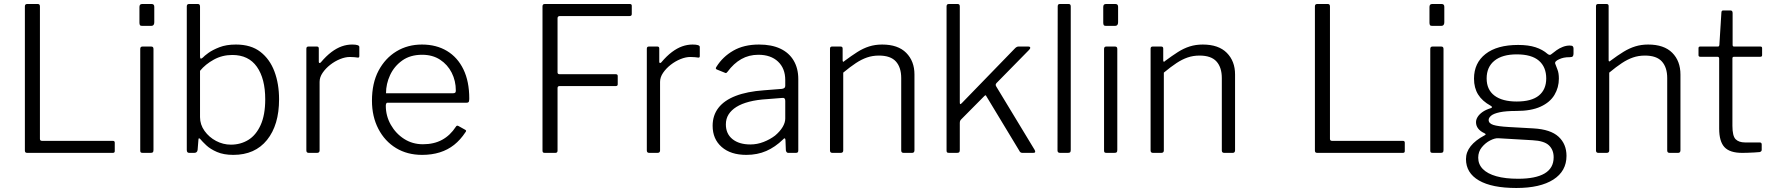

<svg xmlns="http://www.w3.org/2000/svg" viewBox="-20 -762 8836 957"><path d="M104 -730Q104 -742 115 -742H169Q179 -742 179 -730V-70Q179 -60 189 -60H542Q552 -60 552 -51V-9Q552 -5 550 -2.5Q548 0 542 0H116Q109 0 106.5 -3Q104 -6 104 -12V-730Z M745 -15Q745 -6 742 -3Q739 0 729 0H692Q684 0 681.5 -2.5Q679 -5 679 -12V-518Q679 -530 690 -530H734Q745 -530 745 -518ZM749 -651Q749 -633 734 -633H688Q680 -633 677.5 -637Q675 -641 675 -649V-727Q675 -742 688 -742H736Q749 -742 749 -728Z M924 0Q917 0 914 -3.5Q911 -7 911 -15V-730Q911 -742 922 -742H967Q977 -742 977 -729V-481Q977 -471 980.5 -470Q984 -469 991 -475Q998 -483 1018.5 -498Q1039 -513 1073.5 -526.5Q1108 -540 1156 -540Q1231 -540 1278 -503.5Q1325 -467 1348 -405.5Q1371 -344 1371 -267Q1371 -139 1311 -64.5Q1251 10 1143 10Q1095 10 1061.5 -4.5Q1028 -19 1008 -38Q988 -57 979 -68Q975 -73 972 -72.5Q969 -72 969 -65L965 -15Q963 0 948 0ZM977 -178Q977 -141 999.5 -109.5Q1022 -78 1057 -59.5Q1092 -41 1131 -41Q1179 -41 1217.5 -64.5Q1256 -88 1279 -138.5Q1302 -189 1302 -267Q1302 -370 1260.5 -429Q1219 -488 1138 -488Q1088 -488 1046 -465Q1004 -442 977 -409Z M1519 0Q1513 0 1510 -3Q1507 -6 1507 -12V-519Q1507 -530 1517 -530H1560Q1569 -530 1569 -520V-454Q1569 -449 1572 -448Q1575 -447 1579 -451Q1606 -483 1632 -502.5Q1658 -522 1683.5 -531Q1709 -540 1735 -540Q1771 -540 1771 -528V-482Q1771 -474 1763 -475Q1756 -476 1746.5 -477Q1737 -478 1724 -478Q1701 -478 1675 -467.5Q1649 -457 1626 -439Q1603 -421 1588 -399Q1573 -377 1573 -354V-12Q1573 0 1560 0H1519Z M1903 -235Q1903 -184 1928 -140Q1953 -96 1994.5 -69.5Q2036 -43 2088 -43Q2143 -43 2183.5 -65Q2224 -87 2252 -130Q2255 -135 2258 -135.5Q2261 -136 2265 -134L2299 -115Q2307 -111 2300 -103Q2275 -65 2243.5 -40Q2212 -15 2172 -2.5Q2132 10 2084 10Q2010 10 1954 -24Q1898 -58 1866 -119.5Q1834 -181 1834 -260Q1834 -348 1867 -410Q1900 -472 1956 -506Q2012 -540 2083 -540Q2155 -540 2208 -508Q2261 -476 2290 -416Q2319 -356 2319 -271Q2319 -264 2317.5 -257Q2316 -250 2305 -250H1910Q1907 -250 1905 -245.5Q1903 -241 1903 -235ZM2235 -297Q2246 -297 2249 -300Q2252 -303 2252 -311Q2252 -359 2231.5 -399.5Q2211 -440 2173.5 -464.5Q2136 -489 2084 -489Q2025 -489 1985 -460.5Q1945 -432 1924.5 -388Q1904 -344 1904 -297Z M2684 -730Q2684 -742 2695 -742H3120Q3129 -742 3129 -733V-692Q3129 -682 3118 -682H2771Q2759 -682 2759 -671V-401Q2759 -392 2770 -392H3050Q3059 -392 3059 -383V-342Q3059 -333 3049 -333H2769Q2759 -333 2759 -323V-11Q2759 0 2748 0H2696Q2689 0 2686.5 -2.5Q2684 -5 2684 -12V-730Z M3216 0Q3210 0 3207 -3Q3204 -6 3204 -12V-519Q3204 -530 3214 -530H3257Q3266 -530 3266 -520V-454Q3266 -449 3269 -448Q3272 -447 3276 -451Q3303 -483 3329 -502.5Q3355 -522 3380.5 -531Q3406 -540 3432 -540Q3468 -540 3468 -528V-482Q3468 -474 3460 -475Q3453 -476 3443.5 -477Q3434 -478 3421 -478Q3398 -478 3372 -467.5Q3346 -457 3323 -439Q3300 -421 3285 -399Q3270 -377 3270 -354V-12Q3270 0 3257 0H3216Z M3883 -67Q3844 -29 3799.5 -9.5Q3755 10 3700 10Q3622 10 3577 -29.5Q3532 -69 3532 -135Q3532 -187 3561 -224.5Q3590 -262 3647 -284Q3704 -306 3788 -312L3877 -319Q3885 -320 3889.5 -323.5Q3894 -327 3894 -334V-363Q3894 -421 3858 -455Q3822 -489 3760 -489Q3713 -489 3675 -467.5Q3637 -446 3606 -404Q3603 -400 3600.5 -398.5Q3598 -397 3594 -399L3552 -416Q3549 -418 3548 -420.5Q3547 -423 3551 -429Q3582 -479 3635 -509.5Q3688 -540 3763 -540Q3826 -540 3869.5 -519.5Q3913 -499 3936 -460Q3959 -421 3959 -368V-13Q3959 -5 3956 -2.5Q3953 0 3946 0H3909Q3904 0 3901 -3.5Q3898 -7 3897 -13L3895 -65Q3893 -79 3883 -67ZM3894 -259Q3894 -276 3880 -274L3805 -268Q3753 -265 3714.5 -255Q3676 -245 3650.5 -229Q3625 -213 3611.5 -191.5Q3598 -170 3598 -142Q3598 -95 3631 -68.5Q3664 -42 3720 -42Q3754 -42 3786 -54.5Q3818 -67 3843 -86Q3868 -107 3881 -129Q3894 -151 3894 -171V-259Z M4129 0Q4117 0 4117 -12V-519Q4117 -530 4127 -530H4170Q4180 -530 4180 -520V-461Q4180 -456 4182.5 -454.5Q4185 -453 4189 -458Q4224 -484 4253 -502.5Q4282 -521 4312 -530.5Q4342 -540 4377 -540Q4456 -540 4497 -498.5Q4538 -457 4538 -391V-13Q4538 0 4526 0H4484Q4478 0 4475 -3Q4472 -6 4472 -12V-373Q4472 -426 4445.5 -455.5Q4419 -485 4361 -485Q4329 -485 4301.5 -475.5Q4274 -466 4246 -447.5Q4218 -429 4183 -400V-12Q4183 0 4170 0H4129Z M5137 -15Q5141 -8 5139.5 -4Q5138 0 5130 0H5076Q5071 0 5067 -2.5Q5063 -5 5061 -10L4896 -283Q4895 -286 4893 -287Q4891 -288 4886 -283L4771 -167Q4767 -163 4765.5 -159Q4764 -155 4764 -148V-15Q4764 -6 4761 -3Q4758 0 4749 0H4712Q4703 0 4700.5 -2.5Q4698 -5 4698 -12V-730Q4698 -742 4709 -742H4754Q4764 -742 4764 -730V-252Q4764 -244 4766 -243Q4768 -242 4774 -248L5037 -519Q5047 -530 5056 -530H5105Q5114 -530 5115 -525Q5116 -520 5109 -513L4946 -347Q4944 -344 4943 -341Q4942 -338 4945 -332L5137 -15Z M5317 -15Q5317 -6 5314 -3Q5311 0 5302 0H5264Q5251 0 5251 -12L5252 -730Q5252 -742 5262 -742H5307Q5317 -742 5317 -730Z M5549 -15Q5549 -6 5546 -3Q5543 0 5533 0H5496Q5488 0 5485.5 -2.5Q5483 -5 5483 -12V-518Q5483 -530 5494 -530H5538Q5549 -530 5549 -518ZM5553 -651Q5553 -633 5538 -633H5492Q5484 -633 5481.5 -637Q5479 -641 5479 -649V-727Q5479 -742 5492 -742H5540Q5553 -742 5553 -728Z M5727 0Q5715 0 5715 -12V-519Q5715 -530 5725 -530H5768Q5778 -530 5778 -520V-461Q5778 -456 5780.5 -454.5Q5783 -453 5787 -458Q5822 -484 5851 -502.5Q5880 -521 5910 -530.5Q5940 -540 5975 -540Q6054 -540 6095 -498.5Q6136 -457 6136 -391V-13Q6136 0 6124 0H6082Q6076 0 6073 -3Q6070 -6 6070 -12V-373Q6070 -426 6043.5 -455.5Q6017 -485 5959 -485Q5927 -485 5899.5 -475.5Q5872 -466 5844 -447.5Q5816 -429 5781 -400V-12Q5781 0 5768 0H5727Z M6534 -730Q6534 -742 6545 -742H6599Q6609 -742 6609 -730V-70Q6609 -60 6619 -60H6972Q6982 -60 6982 -51V-9Q6982 -5 6980 -2.5Q6978 0 6972 0H6546Q6539 0 6536.5 -3Q6534 -6 6534 -12V-730Z M7175 -15Q7175 -6 7172 -3Q7169 0 7159 0H7122Q7114 0 7111.5 -2.5Q7109 -5 7109 -12V-518Q7109 -530 7120 -530H7164Q7175 -530 7175 -518ZM7179 -651Q7179 -633 7164 -633H7118Q7110 -633 7107.5 -637Q7105 -641 7105 -649V-727Q7105 -742 7118 -742H7166Q7179 -742 7179 -728Z M7804 -535Q7815 -535 7819 -531.5Q7823 -528 7823 -520V-495Q7823 -486 7819.5 -481.5Q7816 -477 7805 -477Q7787 -477 7775 -474.5Q7763 -472 7752 -467Q7727 -456 7732 -444Q7736 -432 7743 -415Q7750 -398 7750 -370Q7750 -326 7728 -289Q7706 -252 7659 -230.5Q7612 -209 7539 -209Q7486 -209 7455.5 -202.5Q7425 -196 7412.5 -185.5Q7400 -175 7400 -164Q7400 -147 7423 -139.5Q7446 -132 7499 -129L7624 -122Q7709 -117 7748.5 -80.5Q7788 -44 7788 15Q7788 91 7722.5 133Q7657 175 7538 175Q7416 175 7351.5 137.5Q7287 100 7287 31Q7287 -4 7310.5 -33.5Q7334 -63 7379 -87Q7391 -92 7379 -98Q7359 -107 7348 -121Q7337 -135 7337 -153Q7337 -166 7345 -179Q7353 -192 7369 -203.5Q7385 -215 7411 -223Q7417 -225 7416.5 -228.5Q7416 -232 7410 -235Q7368 -258 7347.5 -291Q7327 -324 7327 -370Q7327 -448 7384.5 -493Q7442 -538 7547 -538Q7598 -538 7633.5 -526.5Q7669 -515 7694 -493Q7699 -489 7704 -488.5Q7709 -488 7714 -493Q7725 -502 7739 -512Q7753 -522 7770 -528.5Q7787 -535 7804 -535ZM7540 -256Q7614 -256 7650.5 -286Q7687 -316 7687 -371Q7687 -428 7650.5 -459.5Q7614 -491 7540 -491Q7468 -491 7429 -459.5Q7390 -428 7390 -371Q7390 -315 7429 -285.5Q7468 -256 7540 -256ZM7448 -73Q7431 -74 7407.5 -62Q7384 -50 7366 -28Q7348 -6 7348 24Q7348 57 7371 80.5Q7394 104 7438.5 116.5Q7483 129 7547 129Q7634 129 7679 102.5Q7724 76 7724 22Q7724 -15 7700.5 -37.5Q7677 -60 7619 -63Z M7947 0Q7935 0 7935 -12V-731Q7935 -742 7945 -742H7988Q7998 -742 7998 -732V-462Q7998 -457 8000.5 -456Q8003 -455 8007 -459Q8043 -486 8072.5 -504Q8102 -522 8131.5 -531Q8161 -540 8195 -540Q8274 -540 8315 -499Q8356 -458 8356 -390V-13Q8356 0 8344 0H8302Q8296 0 8293 -3Q8290 -6 8290 -12V-373Q8290 -426 8263.5 -455.5Q8237 -485 8179 -485Q8147 -485 8119.5 -475.5Q8092 -466 8064 -447.5Q8036 -429 8001 -400V-12Q8001 0 7988 0H7947Z M8623 -479Q8615 -479 8615 -471V-135Q8615 -84 8631 -68Q8647 -52 8678 -52H8751Q8756 -52 8758.5 -49.5Q8761 -47 8761 -42V-15Q8761 -7 8751 -4Q8742 -3 8724.5 -2Q8707 -1 8690 -0.5Q8673 0 8664 0Q8602 0 8575.5 -28.5Q8549 -57 8549 -121V-470Q8549 -479 8540 -479H8455Q8446 -479 8446 -487V-522Q8446 -530 8454 -530H8543Q8549 -530 8550 -538L8560 -698Q8560 -710 8569 -710H8605Q8616 -710 8616 -697V-538Q8616 -530 8623 -530H8755Q8763 -530 8763 -522V-487Q8763 -479 8754 -479Z"/></svg>

Font: Libre Franklin Light
Style: Regular
Weight: 300
Designer: Pablo Impallari, Rodrigo Fuenzalida, Nhung Nguyen
Foundry: Impallari Type
Version: Version 3.000